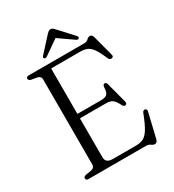

<svg xmlns="http://www.w3.org/2000/svg" viewBox="-209 -987 1017 1123"><g transform="rotate(-30 299.0 -426.0)"><path d="M47.5 -686.5Q47.5 -700 65 -700H440Q457 -700 467.2 -710.5Q477.5 -721 489 -721Q503.5 -721 509 -701L545.5 -563Q550.5 -546.5 535.5 -543.5Q521 -540.5 514 -557Q494 -605 477 -629.2Q460 -653.5 440.8 -661.5Q421.5 -669.5 394.5 -669.5H198.5V-362.5H359Q388 -362.5 399.5 -374.5Q411 -386.5 412 -419.5Q413.5 -436 424 -437.5Q436 -439.5 440 -423.5L476.5 -286Q480.5 -269.5 468.5 -266Q457 -262.5 449.5 -276.5Q433 -309.5 418.2 -321Q403.5 -332.5 374.5 -332.5H198.5V-69.5Q198.5 -30.5 245.5 -30.5H404.5Q432.5 -30.5 453 -40.8Q473.5 -51 492.5 -82Q511.5 -113 535.5 -175.5Q541 -189.5 553.5 -187.5Q568 -185.5 563 -166.5L524 -3Q518.5 17.5 503.5 17.5Q492.5 17.5 481.2 8.8Q470 0 452 0H65Q47.5 0 47.5 -13.5Q47.5 -25 63 -29L100 -35Q126 -40 126 -63.5V-636.5Q126 -660 100 -665L63 -671Q47.5 -675 47.5 -686.5ZM425 -740.5Q418 -735 406 -743.5L309.5 -811L213 -743.5Q200.5 -735 193.5 -740.5Q185 -747.5 195 -758L283 -854.5Q290 -862 295.8 -866.2Q301.5 -870.5 309.5 -870.5Q317.5 -870.5 323.2 -866.2Q329 -862 335.5 -854.5L424.5 -758Q434 -747.5 425 -740.5Z"/></g></svg>

Font: Fraunces 72pt Soft Light
Style: Regular
Weight: 300
Version: Version 1.000;[b76b70a41]